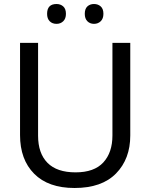

<svg xmlns="http://www.w3.org/2000/svg" viewBox="-20 -928 751 958"><path d="M215 -859Q215 -908 262 -908Q282 -908 295.5 -896Q309 -884 309 -859Q309 -835 295.5 -822Q282 -809 262 -809Q241 -809 228 -822Q215 -835 215 -859ZM403 -859Q403 -884 416 -896Q429 -908 449 -908Q469 -908 482.5 -896Q496 -884 496 -859Q496 -835 482.5 -822Q469 -809 449 -809Q429 -809 416 -822Q403 -835 403 -859ZM630 -714V-252Q630 -135 559 -62.5Q488 10 352 10Q221 10 150.5 -61Q80 -132 80 -254V-714H170V-251Q170 -163 217 -115.5Q264 -68 357 -68Q450 -68 495.5 -117.5Q541 -167 541 -252V-714Z"/></svg>

Font: Advent Sans Logo
Style: Regular
Weight: 400
Designer: Types & Symbols
Foundry: Types & Symbols
Version: Version 1.002